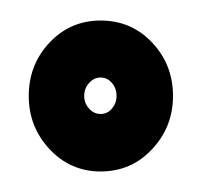

<svg xmlns="http://www.w3.org/2000/svg" viewBox="-20 -731 194 187"><path d="M78 -564Q108 -564 128.2 -585.8Q148.5 -607.5 148.5 -637.5Q148.5 -668 128.2 -689.5Q108 -711 78 -711Q48.5 -711 28.2 -689.5Q8 -668 8 -637.5Q8 -607.5 28.2 -585.8Q48.5 -564 78 -564ZM78 -620Q71.5 -620 66.8 -625.2Q62 -630.5 62 -637.5Q62 -645 66.8 -650.2Q71.5 -655.5 78 -655.5Q84.5 -655.5 89 -650.2Q93.5 -645 93.5 -637.5Q93.5 -630.5 89 -625.2Q84.5 -620 78 -620Z"/></svg>

Font: Anybody ExtraCondensed Black
Style: Regular
Weight: 900
Width: 2
Version: Version 1.113;gftools[0.9.25]